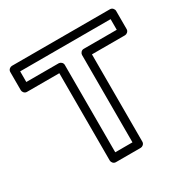

<svg xmlns="http://www.w3.org/2000/svg" viewBox="-169 -895 1068 1079"><g transform="rotate(-30 365.5 -355.5)"><path d="M656.9 -617H442.1C427 -617 417.1 -602.7 417.1 -592V-25H305.4V-592C305.4 -607.1 291.1 -617 280.4 -617H70V-686H656.9ZM681.9 -567C692.6 -567 706.9 -576.9 706.9 -592V-711C706.9 -721.7 697 -736 681.9 -736H45C34.3 -736 20 -726.1 20 -711V-592C20 -581.3 29.9 -567 45 -567H255.4V0C255.4 10.7 265.3 25 280.4 25H442.1C452.8 25 467.1 15.1 467.1 0V-567Z"/></g></svg>

Font: Asimov
Style: WidOu
Weight: 500
Designer: Google
Version: Version 2.000980; 2014